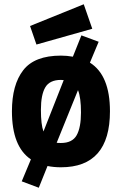

<svg xmlns="http://www.w3.org/2000/svg" viewBox="-20 -773 572 901"><path d="M266 -512Q294 -512 322 -507L362 -607L443 -577L402 -479Q496 -420 496 -251Q496 12 266 12Q232 12 203 6L162 108L82 78L125 -25Q36 -85 36 -251Q36 -375 89 -443.5Q142 -512 266 -512ZM121 -651 373 -753 413 -638 151 -564ZM266 -102Q319 -102 339.5 -138Q360 -174 360 -245Q360 -316 346 -350L246 -103Q252 -102 266 -102ZM266 -398Q213 -398 192.5 -363Q172 -328 172 -258Q172 -188 184 -156L279 -397Q277 -397 272.5 -397.5Q268 -398 266 -398Z"/></svg>

Font: Titillium Web
Style: Bold
Weight: 700
Version: Version 1.001;PS 57.000;hotconv 1.0.70;makeotf.lib2.5.55311